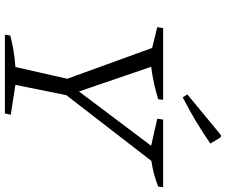

<svg xmlns="http://www.w3.org/2000/svg" viewBox="-89 -834 923 785"><g transform="rotate(90 372.5 -441.5)"><path d="M122 0 125 -22Q190 -39 254 -43L302 -255L176 -602L91 -623L95 -647H388L386 -627Q323 -607 253 -598L354 -303L576 -598L465 -623L469 -647H745L743 -627Q694 -607 638 -599L369 -251L327 -43L449 -24L444 0ZM378 -727 366 -746 532 -883H541L567 -840Q522 -809 475.5 -781Q429 -753 378 -727Z"/></g></svg>

Font: Piazzolla SC Light
Style: Italic
Weight: 300
Italic angle: -11.3°
Designer: Juan Pablo del Peral
Foundry: Huerta Tipografica
Version: Version 1.330